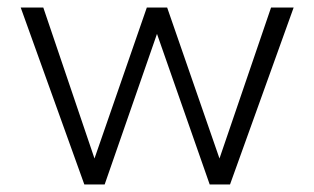

<svg xmlns="http://www.w3.org/2000/svg" viewBox="-20 -490 835 510"><path d="M537 0 397 -400 258 0H204L35 -470H95L231 -69L370 -470H424L563 -69L700 -470H760L591 0Z"/></svg>

Font: Celebes Light
Style: Regular
Weight: 300
Designer: Anugrah Pasau
Foundry: Lafontype
Version: Version 1.000; ttfautohint (v1.8.4)